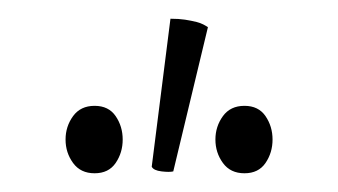

<svg xmlns="http://www.w3.org/2000/svg" viewBox="-20 -772 361 205"><path d="M165 -589Q161 -588 152.5 -589Q144 -590 142 -594L162 -752Q171 -752 177.5 -751Q184 -750 190 -748.5Q196 -747 202 -743ZM81 -587Q66 -587 58 -598Q50 -609 50 -623Q50 -637 58 -648Q66 -659 81 -659Q96 -659 103.5 -648Q111 -637 111 -623Q111 -609 103.5 -598Q96 -587 81 -587ZM241 -587Q226 -587 218 -598Q210 -609 210 -623Q210 -637 218 -648Q226 -659 241 -659Q256 -659 263.5 -648Q271 -637 271 -623Q271 -609 263.5 -598Q256 -587 241 -587Z"/></svg>

Font: Arima Thin Thin
Style: Regular
Weight: 250
Version: Version 1.100